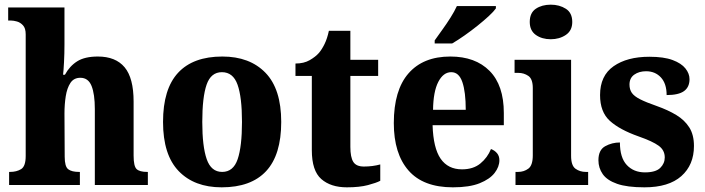

<svg xmlns="http://www.w3.org/2000/svg" viewBox="-20 -792 3019 822"><path d="M19 0V-56H23Q51 -56 70.5 -68Q90 -80 90 -124V-645Q90 -671 78.5 -683.5Q67 -696 52.5 -700Q38 -704 28 -704H15V-760H256V-601Q256 -563 254 -525Q252 -487 250 -472H258Q278 -509 310.5 -529.5Q343 -550 399 -550Q475 -550 513.5 -504Q552 -458 552 -357V-126Q552 -80 565 -68Q578 -56 610 -56H613V0H386V-325Q386 -389 372 -424Q358 -459 324 -459Q296 -459 281.5 -437Q267 -415 261.5 -380Q256 -345 256 -306L257 -121Q257 -79 272 -67.5Q287 -56 318 -56H322V0Z M929 10Q812 10 745 -59.5Q678 -129 678 -270Q678 -411 742.5 -480.5Q807 -550 932 -550Q1049 -550 1116.5 -480.5Q1184 -411 1184 -270Q1184 -129 1119.5 -59.5Q1055 10 929 10ZM931 -56Q979 -56 997.5 -110.5Q1016 -165 1016 -270Q1016 -376 997 -429.5Q978 -483 930 -483Q883 -483 864.5 -429.5Q846 -376 846 -270Q846 -165 865 -110.5Q884 -56 931 -56Z M1465 10Q1396 10 1355.5 -25.5Q1315 -61 1315 -149V-467H1245V-520Q1281 -520 1306 -534.5Q1331 -549 1345 -565Q1358 -580 1369.5 -603.5Q1381 -627 1388 -660H1480V-536H1599V-467H1480V-163Q1480 -119 1492.5 -99Q1505 -79 1538 -79Q1575 -79 1608 -88V-18Q1591 -9 1555 0.5Q1519 10 1465 10Z M1919 10Q1792 10 1729 -62Q1666 -134 1666 -265Q1666 -406 1729 -478Q1792 -550 1908 -550Q2015 -550 2076 -488.5Q2137 -427 2137 -308V-256H1832Q1835 -158 1866.5 -112.5Q1898 -67 1958 -67Q2006 -67 2036.5 -92Q2067 -117 2082 -154Q2098 -148 2108 -136Q2118 -124 2118 -106Q2118 -78 2097.5 -51.5Q2077 -25 2033.5 -7.5Q1990 10 1919 10ZM1974 -322Q1974 -398 1959.5 -440.5Q1945 -483 1912 -483Q1878 -483 1856.5 -441.5Q1835 -400 1834 -322ZM1841 -619Q1855 -639 1873.5 -664.5Q1892 -690 1909 -717Q1926 -744 1936 -766H2103V-756Q2094 -743 2073 -723.5Q2052 -704 2024.5 -682Q1997 -660 1968.5 -640Q1940 -620 1916 -606H1841Z M2338 -624Q2300 -624 2274 -642.5Q2248 -661 2248 -698Q2248 -737 2274 -754.5Q2300 -772 2338 -772Q2375 -772 2402.5 -754.5Q2430 -737 2430 -698Q2430 -661 2402.5 -642.5Q2375 -624 2338 -624ZM2187 0V-56H2198Q2223 -56 2242 -70Q2261 -84 2261 -127V-415Q2261 -454 2242 -467Q2223 -480 2199 -480H2183V-536H2425V-125Q2425 -83 2444 -69.5Q2463 -56 2488 -56H2498V0Z M2739 10Q2665 10 2622 -5Q2579 -20 2560.5 -46.5Q2542 -73 2542 -106Q2542 -150 2571 -166Q2600 -182 2634 -182Q2634 -117 2663.5 -85.5Q2693 -54 2741 -54Q2787 -54 2806.5 -73Q2826 -92 2826 -118Q2826 -149 2800 -168Q2774 -187 2714 -208Q2632 -237 2590.5 -275Q2549 -313 2549 -385Q2549 -468 2607 -508.5Q2665 -549 2760 -549Q2822 -549 2859.5 -535Q2897 -521 2914.5 -499Q2932 -477 2932 -453Q2932 -419 2908.5 -402Q2885 -385 2834 -385Q2834 -434 2809.5 -460.5Q2785 -487 2746 -487Q2716 -487 2695.5 -472.5Q2675 -458 2675 -430Q2675 -409 2685 -394.5Q2695 -380 2720.5 -367Q2746 -354 2792 -338Q2840 -321 2875.5 -299.5Q2911 -278 2931 -246.5Q2951 -215 2951 -167Q2951 -86 2897 -38Q2843 10 2739 10Z"/></svg>

Font: Noto Serif Thai SemiCondensed ExtraBold
Style: Regular
Weight: 800
Width: 4
Designer: Monotype Design Team
Foundry: Monotype Imaging Inc.
Version: Version 2.002; ttfautohint (v1.8.4.7-5d5b)